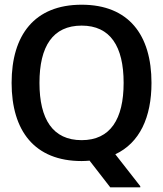

<svg xmlns="http://www.w3.org/2000/svg" viewBox="-20 -682 702 827"><path d="M331.7 11.7C343.3 11.7 355 10.8 365.8 10L455 125H584.2V120L476.7 -17.5C581.7 -66.7 632.5 -176.7 632.5 -325C632.5 -530.8 535 -661.7 331.7 -661.7C128.3 -661.7 30 -530.8 30 -325C30 -119.2 128.3 11.7 331.7 11.7ZM331.7 -78.3C207.5 -78.3 150 -168.3 150 -325C150 -482.5 207.5 -571.7 331.7 -571.7C455 -571.7 512.5 -482.5 512.5 -325C512.5 -168.3 455 -78.3 331.7 -78.3Z"/></svg>

Font: Familjen Grotesk Medium
Style: Regular
Weight: 500
Designer: Anders Wikstroem, Jonas Baeckman, Matilda Gysing, Kristian Moeller
Foundry: Familjen STHLM AB
Version: Version 2.000